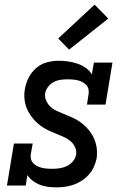

<svg xmlns="http://www.w3.org/2000/svg" viewBox="-20 -800 540 828"><path d="M222 8Q204 8 185.5 5.5Q167 3 151 -3.5Q135 -10 121 -20.5Q107 -31 98 -45L91 0H10L40 -181H121L113 -136Q111 -125 113.5 -114.5Q116 -104 123 -96.5Q130 -89 140 -84Q150 -79 160 -76.5Q170 -74 181 -73Q192 -72 203 -72Q219 -72 235 -74Q251 -76 266.5 -83Q282 -90 293.5 -103Q305 -116 308 -132Q311 -149 304 -164.5Q297 -180 285 -190.5Q273 -201 258 -208Q243 -215 228 -221Q213 -227 198 -233.5Q183 -240 169 -248.5Q155 -257 143 -267.5Q131 -278 121 -290.5Q111 -303 103 -317Q95 -331 90.5 -347Q86 -363 85 -380Q84 -397 87 -414Q91 -440 103 -464Q115 -488 135.5 -506Q156 -524 182 -531Q208 -538 233 -538Q254 -538 274.5 -535Q295 -532 314 -525.5Q333 -519 349.5 -507.5Q366 -496 376 -479L385 -530H465L435 -349H355L362 -394Q364 -405 361.5 -415.5Q359 -426 352 -433.5Q345 -441 335.5 -446Q326 -451 316 -453.5Q306 -456 294.5 -457Q283 -458 273 -458Q258 -458 242.5 -456Q227 -454 213 -447Q199 -440 188.5 -427Q178 -414 175 -399Q172 -382 179 -366.5Q186 -351 197.5 -340Q209 -329 224 -322Q239 -315 254 -309Q269 -303 284 -296.5Q299 -290 313 -282Q327 -274 339 -263.5Q351 -253 361.5 -241Q372 -229 379.5 -215Q387 -201 392 -185Q397 -169 398 -152Q399 -135 397 -118Q393 -99 385 -81Q377 -63 363.5 -47.5Q350 -32 333 -21Q316 -10 297.5 -3.5Q279 3 260 5.5Q241 8 222 8ZM278 -586 231 -634 388 -780 447 -720Z"/></svg>

Font: Iosevka Curly Slab MdObl
Style: Regular
Weight: 500
Italic angle: -9°
Monospace: yes
Designer: Belleve Invis
Foundry: Belleve Invis
Version: Version 11.0.0; ttfautohint (v1.8.3)